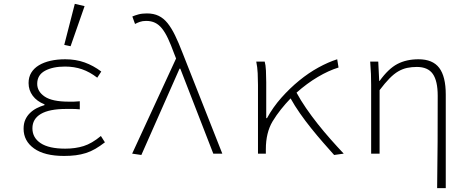

<svg xmlns="http://www.w3.org/2000/svg" viewBox="-20 -801 2440 1001"><path d="M314 12Q212 12 157.5 -27Q103 -66 103 -130Q103 -157 112 -177Q121 -197 136.5 -212Q152 -227 171.5 -237Q191 -247 212 -253V-257Q172 -273 150.5 -302Q129 -331 129 -368Q129 -399 143 -422Q157 -445 182.5 -460.5Q208 -476 243 -484Q278 -492 320 -492Q375 -492 421 -475.5Q467 -459 508 -428L487 -396Q448 -426 407.5 -440Q367 -454 319 -454Q255 -454 214.5 -432Q174 -410 174 -364Q174 -324 213 -297.5Q252 -271 339 -271Q353 -271 365 -271Q377 -271 396 -273V-231Q375 -233 358.5 -233Q342 -233 325 -233Q237 -233 193 -207Q149 -181 149 -132Q149 -83 192 -54.5Q235 -26 320 -26Q373 -26 416 -39.5Q459 -53 506 -92L527 -59Q501 -39 477 -25Q453 -11 427.5 -3Q402 5 374.5 8.5Q347 12 314 12ZM348 -560 315 -567 370 -781 421 -769Z M717 7 669 0 898 -496 887 -524Q871 -568 856 -600Q841 -632 824.5 -652.5Q808 -673 788 -682.5Q768 -692 742 -692Q723 -692 709 -687Q695 -682 684 -676L670 -715Q684 -721 702 -726Q720 -731 746 -731Q781 -731 807 -718.5Q833 -706 853.5 -680.5Q874 -655 892.5 -617Q911 -579 931 -527L1139 0H1092L920 -443H916Z M1722 7Q1696 -22 1665 -57.5Q1634 -93 1603 -131.5Q1572 -170 1544 -210Q1516 -250 1495 -288Q1469 -261 1445 -231Q1421 -201 1401 -168Q1366 -109 1366 -23V0H1325V-358Q1325 -387 1323.5 -419Q1322 -451 1316 -480H1360Q1365 -463 1366.5 -433Q1368 -403 1368 -372V-185H1372Q1403 -242 1447 -291.5Q1491 -341 1540 -381Q1589 -421 1640 -449Q1691 -477 1738 -492L1745 -449Q1693 -433 1636.5 -399.5Q1580 -366 1526 -318Q1547 -279 1575.5 -237.5Q1604 -196 1636.5 -155Q1669 -114 1704 -74.5Q1739 -35 1772 0Z M2259 180Q2261 59 2261.5 -63Q2262 -185 2262 -302Q2262 -379 2236.5 -415.5Q2211 -452 2153 -452Q2126 -452 2102.5 -447Q2079 -442 2056.5 -429Q2034 -416 2010.5 -392Q1987 -368 1959 -331V0H1915V-358Q1915 -387 1914 -415Q1913 -443 1910 -480H1952L1957 -379H1959Q2005 -443 2052 -467.5Q2099 -492 2162 -492Q2236 -492 2270 -447Q2304 -402 2304 -308V180Z"/></svg>

Font: Source Code Pro Light
Style: Regular
Weight: 300
Monospace: yes
Designer: Paul D. Hunt, Teo Tuominen
Foundry: Adobe Systems Incorporated
Version: Version 2.030;PS 1.000;hotconv 16.6.51;makeotf.lib2.5.65220